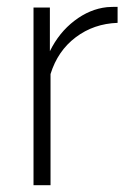

<svg xmlns="http://www.w3.org/2000/svg" viewBox="-20 -542 381 562"><path d="M324.2 -475.1Q254.4 -472.7 201.7 -432.9Q148.9 -393.1 127.9 -325.2V0H78.1V-520H126V-392.1Q152.8 -446.8 197.8 -481.2Q242.7 -515.6 293 -521Q306.2 -522 324.2 -522Z"/></svg>

Font: Rawline Light
Style: Regular
Weight: 300
Designer: Matt McInerney, Pablo Impallari, Rodrigo Fuenzalida
Foundry: Matt McInerney, Pablo Impallari, Rodrigo Fuenzalida
Version: Version 4.020;PS 004.020;hotconv 1.0.88;makeotf.lib2.5.64775